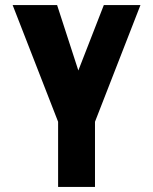

<svg xmlns="http://www.w3.org/2000/svg" viewBox="-20 -740 606 760"><path d="M211 -258 391 -720H536L356 -258ZM210 0V-258H356V0ZM210 -258 30 -720H206L356 -258Z"/></svg>

Font: Akshar Light
Style: Regular
Weight: 300
Designer: Tall Chai
Foundry: Tall Chai
Version: Version 1.100